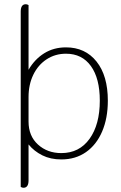

<svg xmlns="http://www.w3.org/2000/svg" viewBox="-20 -744 570 908"><path d="M78 140V-689Q78 -724 102 -724Q108 -724 115 -720V-414Q144 -464 189 -492Q234 -520 292 -520Q383 -520 436.5 -453Q490 -386 490 -268Q490 -185 463 -122Q436 -59 386.5 -24.5Q337 10 270 10Q219 10 180 -9.5Q141 -29 115 -61V109Q115 144 91 144Q85 144 78 140ZM452 -268Q452 -373 410 -431.5Q368 -490 292 -490Q241 -490 200.5 -463.5Q160 -437 137.5 -390.5Q115 -344 115 -285V-169Q115 -101 159.5 -60.5Q204 -20 270 -20Q355 -20 403.5 -87.5Q452 -155 452 -268Z"/></svg>

Font: Thasadith
Style: Regular
Weight: 400
Designer: Cadson Demak Co.,Ltd.
Foundry: Cadson Demak Co.,Ltd.
Version: Version 1.000; ttfautohint (v1.6)